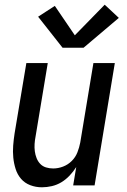

<svg xmlns="http://www.w3.org/2000/svg" viewBox="-20 -788 540 816"><path d="M158 8Q132 8 108.5 -1Q85 -10 69.5 -28Q54 -46 46.5 -69.5Q39 -93 36.5 -118Q34 -143 36 -169Q38 -195 42 -221L92 -520H183L131 -207Q128 -192 127 -176Q126 -160 128 -145Q130 -130 135.5 -116Q141 -102 151 -91.5Q161 -81 175.5 -76.5Q190 -72 206 -72Q227 -72 248 -80Q269 -88 285 -104Q301 -120 309 -140.5Q317 -161 321 -182L377 -520H468L382 0H291L304 -78Q292 -59 276 -42Q260 -25 241 -13.5Q222 -2 200.5 3Q179 8 158 8ZM246 -585 142 -717 213 -763 298 -638 425 -768 485 -712 335 -585Z"/></svg>

Font: Iosevka SS04 Medium Oblique
Style: Regular
Weight: 500
Italic angle: -9°
Monospace: yes
Designer: Belleve Invis
Foundry: Belleve Invis
Version: Version 19.0.0; ttfautohint (v1.8.4)